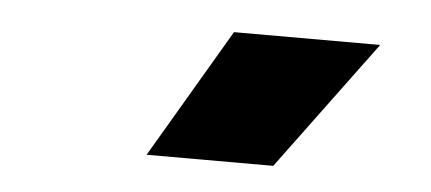

<svg xmlns="http://www.w3.org/2000/svg" viewBox="-29 -855 658 293"><g transform="rotate(5 300.0 -709.0)"><path d="M203 -610 319.5 -808H543.5L397 -610Z"/></g></svg>

Font: Encode Sans Black
Style: Regular
Weight: 900
Designer: Multiple Designers
Foundry: Impallari Type
Version: Version 3.002; ttfautohint (v1.8.3) -l 8 -r 50 -G 200 -x 14 